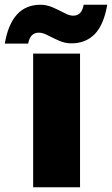

<svg xmlns="http://www.w3.org/2000/svg" viewBox="-64 -786 470 806"><path d="M75.2 0V-561H272V0ZM-43.9 -603Q-16.1 -766.1 106 -766.1Q132.3 -766.1 158.2 -754.6Q184.1 -743.2 205.6 -731.7Q227.1 -720.2 243.2 -720.2Q279.8 -720.2 287.1 -766.1H386.2Q371.6 -681.2 333.5 -642.6Q295.4 -604 235.8 -604Q209.5 -604 183.8 -615.2Q158.2 -626.5 136.7 -637.7Q115.2 -648.9 99.1 -648.9Q62.5 -648.9 54.2 -603Z"/></svg>

Font: Poppins ExtraBold
Style: Regular
Weight: 800
Designer: Ninad Kale (Devanagari), Jonny Pinhorn (Latin)
Foundry: Indian Type Foundry
Version: Version 3.200;PS 1.000;hotconv 16.6.54;makeotf.lib2.5.65590